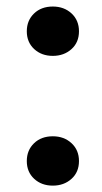

<svg xmlns="http://www.w3.org/2000/svg" viewBox="-20 -566 314 591"><path d="M62.5 -70.3Q62.5 -103.5 84.7 -125Q106.9 -146.5 142.6 -146.5Q177.2 -146.5 200.2 -125.2Q223.1 -104 223.1 -70.3Q223.1 -36.1 200 -15.4Q176.8 5.4 142.6 5.4Q107.9 5.4 85.2 -15.6Q62.5 -36.6 62.5 -70.3ZM62.5 -469.7Q62.5 -502.9 84.7 -524.4Q106.9 -545.9 142.6 -545.9Q177.2 -545.9 200.2 -524.7Q223.1 -503.4 223.1 -469.7Q223.1 -435.5 200 -414.8Q176.8 -394 142.6 -394Q107.9 -394 85.2 -415Q62.5 -436 62.5 -469.7Z"/></svg>

Font: MAUL Condensed Bold
Style: Condensed Bold
Weight: 700
Designer: MAUL
Version: Version 1.0; 2020; ttfautohint (v1.8.3)